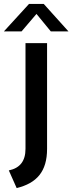

<svg xmlns="http://www.w3.org/2000/svg" viewBox="-35 -720 369 979"><path d="M10 149 50 239C152 214 205 155 205 39V-500H95V39C95 101 67 137 10 149ZM188 -700H113L-15 -560H75L151 -649L224 -560H314Z"/></svg>

Font: Gully Medium
Style: Regular
Weight: 500
Designer: jaikishan Patel
Foundry: MagicType
Version: Version 1.000;Glyphs 3.2 (3242)